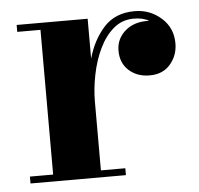

<svg xmlns="http://www.w3.org/2000/svg" viewBox="-41 -512 576 555"><g transform="rotate(-5 247.0 -235.0)"><path d="M25.9 -20H93.3V-439.9H25.9V-460H231.9V-344.2Q246.8 -397.5 279.5 -433.7Q312.3 -470 369.1 -470Q412.8 -470 445.7 -441.2Q478.5 -412.4 478.5 -367.2Q478.5 -332.5 456.8 -306.9Q435.1 -281.2 396.2 -281.2Q360.4 -281.2 336.5 -302.6Q312.7 -324 312.7 -359.9Q312.7 -394.8 339.2 -417.6Q365.7 -440.4 408.2 -438.5Q392.3 -448.7 364 -448.7Q330.6 -448.7 305.7 -427.5Q280.8 -406.2 264.4 -371.8Q248 -337.4 240 -297.1Q231.9 -256.8 231.9 -218.8V-20H302.7V0H25.9Z"/></g></svg>

Font: Bodoni* 11
Style: Bold
Weight: 700
Version: Version 2.000; ttfautohint (v1.8.1)